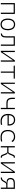

<svg xmlns="http://www.w3.org/2000/svg" viewBox="3227 -3794 577 7071"><g transform="rotate(90 3515.5 -258.5)"><path d="M446.3 0V-473.6H139.6V0H93.8V-517.6H492.2V0Z M878.9 9.8Q777.3 9.8 720.7 -60.5Q664.1 -130.9 664.1 -258.8Q664.1 -387.2 720.7 -457.3Q777.3 -527.3 878.9 -527.3Q981 -527.3 1037.4 -457.3Q1093.8 -387.2 1093.8 -258.8Q1093.8 -130.9 1037.4 -60.5Q981 9.8 878.9 9.8ZM878.9 -35.2Q959 -35.2 1002.9 -93.5Q1046.9 -151.9 1046.9 -258.8Q1046.9 -365.7 1002.9 -424.1Q959 -482.4 878.9 -482.4Q798.8 -482.4 754.9 -424.1Q710.9 -365.7 710.9 -258.8Q710.9 -151.9 754.9 -93.5Q798.8 -35.2 878.9 -35.2Z M1214.4 0V-43.9Q1268.1 -43.9 1292.2 -79.1Q1316.4 -114.3 1316.4 -192.4V-517.6H1667V0H1621.1V-473.6H1362.3V-195.8Q1362.3 -92.8 1327.4 -46.4Q1292.5 0 1214.4 0Z M1851.6 0V-517.6H1897.5V-78.1H1907.2L2201.7 -517.6H2250V0H2204.1V-439.5H2194.3L1899.9 0Z M2613.8 0V-473.6H2399.4V-517.6H2874V-473.6H2659.7V0Z M3023.4 0V-517.6H3069.3V-78.1H3079.1L3373.5 -517.6H3421.9V0H3376V-439.5H3366.2L3071.8 0Z M3769.5 -206.1Q3580.1 -206.1 3580.1 -405.3V-517.6H3626V-405.3Q3626 -250 3769.5 -250H3952.1V-517.6H3998V0H3952.1V-206.1Z M4439.9 9.8Q4313.5 9.8 4244.1 -62.5Q4174.8 -134.8 4174.8 -265.6Q4174.8 -390.6 4232.9 -459Q4291 -527.3 4397 -527.3Q4495.6 -527.3 4550 -465.3Q4604.5 -403.3 4604.5 -291Q4604.5 -263.7 4601.6 -248H4222.2Q4226.6 -147 4286.4 -91.1Q4346.2 -35.2 4451.7 -35.2Q4479 -35.2 4511.2 -38.8Q4543.5 -42.5 4571.8 -48.8L4579.1 -3.9Q4551.3 2.4 4514.4 6.1Q4477.5 9.8 4439.9 9.8ZM4222.7 -292H4557.6Q4557.6 -382.8 4515.9 -432.6Q4474.1 -482.4 4397.9 -482.4Q4319.8 -482.4 4274.2 -432.6Q4228.5 -382.8 4222.7 -292Z M5030.3 9.8Q4899.9 9.8 4832.8 -58.6Q4765.6 -127 4765.6 -259.8Q4765.6 -386.7 4830.8 -457Q4896 -527.3 5016.6 -527.3Q5087.9 -527.3 5138.9 -499.3Q5189.9 -471.2 5211.4 -419.9L5170.9 -394Q5144.5 -443.4 5103.3 -462.9Q5062 -482.4 5012.7 -482.4Q4918 -482.4 4865.2 -425.8Q4812.5 -369.1 4812.5 -264.6Q4812.5 -151.4 4868.2 -93.3Q4923.8 -35.2 5032.2 -35.2Q5072.3 -35.2 5111.6 -39.6Q5150.9 -43.9 5188.5 -51.8L5194.3 -7.3Q5154.3 2.9 5112.5 6.3Q5070.8 9.8 5030.3 9.8Z M5362.3 0V-517.6H5408.2V-280.8H5564.5Q5606 -280.8 5624 -325.7L5684.6 -472.7Q5704.1 -520 5766.6 -520H5787.6V-476.1H5769Q5736.8 -476.1 5725.6 -449.7L5672.4 -320.8Q5647.9 -261.7 5592.8 -260.7V-256.8Q5647.9 -255.9 5672.4 -196.8L5725.6 -67.9Q5736.8 -41.5 5769 -41.5H5787.6V2.4H5766.6Q5704.1 2.4 5684.6 -44.9L5624 -191.9Q5606 -236.8 5564.5 -236.8H5408.2V0Z M5953.1 0V-517.6H5999V-78.1H6008.8L6303.2 -517.6H6351.6V0H6305.7V-439.5H6295.9L6001.5 0Z M6678.2 -214.8Q6608.9 -214.8 6570.8 -253.4Q6532.7 -292 6532.7 -361.8Q6532.7 -436 6580.8 -476.8Q6628.9 -517.6 6717.3 -517.6H6935.1V0H6889.2V-200.2H6783.2Q6752.4 -200.2 6732.7 -185.5Q6712.9 -170.9 6694.3 -135.7L6673.3 -96.2Q6644.5 -42 6611.8 -19.8Q6579.1 2.4 6527.8 2.4H6518.6V-42.5H6522.9Q6561 -42.5 6586.7 -58.3Q6612.3 -74.2 6630.4 -109.4L6651.9 -150.4Q6683.1 -210.4 6728.5 -210.4V-214.8ZM6889.2 -244.1V-473.6H6717.3Q6651.4 -473.6 6615.5 -443.1Q6579.6 -412.6 6579.6 -356.4Q6579.6 -302.7 6615.5 -273.4Q6651.4 -244.1 6717.3 -244.1Z"/></g></svg>

Font: Cascadia Code NF ExtraLight
Style: Regular
Weight: 200
Monospace: yes
Designer: Aaron Bell
Foundry: Saja Typeworks
Version: Version 2404.023; ttfautohint (v1.8.4)